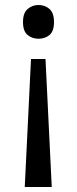

<svg xmlns="http://www.w3.org/2000/svg" viewBox="-20 -566 309 768"><path d="M196 -478Q196 -441 178 -426Q160 -411 134 -411Q109 -411 90.5 -426Q72 -441 72 -478Q72 -514 90.5 -530Q109 -546 134 -546Q160 -546 178 -530Q196 -514 196 -478ZM104 -330H162L187 182H79Z"/></svg>

Font: Noto Sans Siddham
Style: Regular
Weight: 400
Designer: Monotype Design Team
Foundry: Monotype Imaging Inc.
Version: Version 2.004; ttfautohint (v1.8.4.7-5d5b)